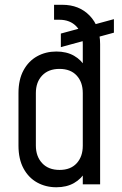

<svg xmlns="http://www.w3.org/2000/svg" viewBox="-20 -770 509 802"><path d="M240.2 -750Q310.6 -750 354.4 -704.8Q398.2 -659.5 398.2 -585.8V0H325.8V-70.5L338 -54.2Q319.9 -23 289.1 -5.4Q258.2 12.2 215.5 12.2Q171 12.2 135.1 -7.7Q99.2 -27.6 78.2 -66.5Q57.2 -105.4 57.2 -162V-381.2Q57.2 -437.5 78.2 -476.2Q99.2 -515 135.1 -534.9Q171 -554.8 215.5 -554.8Q258.2 -554.8 289.1 -537.2Q319.9 -519.6 338 -488.2L325.8 -472V-585.8Q325.8 -631.5 299.2 -659.5Q272.8 -687.5 227.8 -687.5H205.8V-750ZM228.9 -60.2Q275 -60.2 300.4 -88.1Q325.8 -115.9 325.8 -161.2V-381.2Q325.8 -427 300.2 -454.6Q274.6 -482.2 228.5 -482.2Q182.4 -482.2 156.1 -454.6Q129.8 -427 129.8 -381.2V-162Q129.8 -116.6 156.1 -88.4Q182.4 -60.2 228.9 -60.2ZM234.2 -573.2V-629.8L455.8 -690V-633.5Z"/></svg>

Font: Mohave Light
Style: Regular
Weight: 300
Designer: Gumpita Rahayu
Foundry: Tokotype
Version: Version 2.003